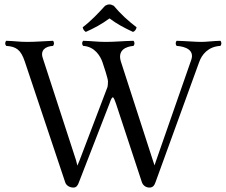

<svg xmlns="http://www.w3.org/2000/svg" viewBox="-20 -834 1021 866"><path d="M843 -565 684 -109 677 -88 670 -109 526 -554C508 -608 548 -624 582 -627C588 -633 588 -644 582 -650C535 -649 498 -645 458 -645C419 -645 395 -649 355 -650C349 -644 349 -633 355 -627C408 -624 433 -580 442 -554L457 -508C460 -496 467 -476 467 -467C467 -458 466 -446 465 -442L339 -111L329 -87L323 -111L173 -572C161 -607 184 -625 219 -627C225 -633 225 -644 219 -650C186 -649 143 -645 104 -645C64 -645 48 -649 8 -650C2 -644 2 -633 8 -627C53 -624 74 -610 92 -556L274 -12C279 4 296 12 311 12C325 12 331 2 336 -12L475 -370C479 -382 484 -395 489 -395C493 -395 498 -381 503 -367L620 -12C626 5 641 12 654 12C668 12 676 4 681 -11L878 -553C890 -588 919 -624 974 -627C980 -633 980 -644 974 -650C937 -649 913 -645 887 -645C861 -645 817 -649 777 -650C771 -644 771 -633 777 -627C818 -624 857 -608 843 -565ZM493 -808C478 -816 468 -816 454 -808C423 -774 390 -739 353 -711C355 -702 358 -696 367 -690C405 -707 437 -724 474 -751C507 -726 541 -708 580 -690C590 -694 594 -702 596 -711C560 -738 523 -772 493 -808Z"/></svg>

Font: Libertinus Serif Display
Style: Regular
Weight: 400
Designer: Philipp H. Poll, Khaled Hosny
Foundry: Caleb Maclennan
Version: Version 7.050;RELEASE